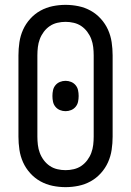

<svg xmlns="http://www.w3.org/2000/svg" viewBox="-20 -763 540 791"><path d="M250 8Q223 8 196.5 2.5Q170 -3 146.5 -16Q123 -29 104.5 -49.5Q86 -70 75 -94.5Q64 -119 60 -146Q56 -173 56 -200V-535Q56 -562 60 -589Q64 -616 75 -640.5Q86 -665 104.5 -685.5Q123 -706 146.5 -719Q170 -732 196.5 -737.5Q223 -743 250 -743Q277 -743 303.5 -737.5Q330 -732 353.5 -719Q377 -706 395.5 -685.5Q414 -665 425 -640.5Q436 -616 440 -589Q444 -562 444 -535V-200Q444 -173 440 -146Q436 -119 425 -94.5Q414 -70 395.5 -49.5Q377 -29 353.5 -16Q330 -3 303.5 2.5Q277 8 250 8ZM250 -62Q267 -62 284 -66Q301 -70 315 -79.5Q329 -89 339.5 -103Q350 -117 356 -133Q362 -149 364 -166Q366 -183 366 -200V-535Q366 -552 364 -569Q362 -586 356 -602Q350 -618 339.5 -632Q329 -646 315 -655.5Q301 -665 284 -669Q267 -673 250 -673Q233 -673 216 -669Q199 -665 185 -655.5Q171 -646 160.5 -632Q150 -618 144 -602Q138 -586 136 -569Q134 -552 134 -535V-200Q134 -183 136 -166Q138 -149 144 -133Q150 -117 160.5 -103Q171 -89 185 -79.5Q199 -70 216 -66Q233 -62 250 -62ZM250 -305Q238 -305 227 -309.5Q216 -314 208.5 -323Q201 -332 198.5 -343.5Q196 -355 196 -367V-368Q196 -380 198.5 -391.5Q201 -403 208.5 -412Q216 -421 227 -425.5Q238 -430 250 -430Q262 -430 273 -425.5Q284 -421 291.5 -412Q299 -403 301.5 -391.5Q304 -380 304 -368V-367Q304 -355 301.5 -343.5Q299 -332 291.5 -323Q284 -314 273 -309.5Q262 -305 250 -305Z"/></svg>

Font: HulyMono
Style: Regular
Weight: 400
Monospace: yes
Designer: Belleve Invis
Foundry: Belleve Invis
Version: Version 33.2.5; ttfautohint (v1.8.4)